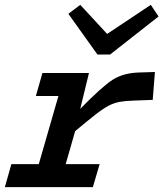

<svg xmlns="http://www.w3.org/2000/svg" viewBox="-33 -772 674 792"><path d="M-13 0 14 -95H127L208 -376H115L142 -471H334L298 -323Q389 -416 432.5 -443.5Q476 -471 541 -473L606 -475L597 -360L517 -357Q484 -356 461.5 -352Q439 -348 415 -336Q391 -323 359 -298Q327 -273 277 -231L238 -95H378L350 0ZM369 -547 249 -715 298 -752 409 -632 589 -752 621 -704 421 -547Z"/></svg>

Font: Intel One Mono Medium
Style: Italic
Weight: 500
Italic angle: -16°
Monospace: yes
Designer: Fred Shallcrass
Foundry: Frere-Jones Type LLC
Version: Version 1.400;hotconv 1.1.0;makeotfexe 2.6.0;FJTRelease1.4